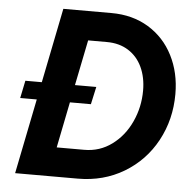

<svg xmlns="http://www.w3.org/2000/svg" viewBox="-52 -771 818 823"><g transform="rotate(5 357.5 -360.0)"><path d="M107.9 -322.8H36.6L52.2 -398.4H123L187.5 -719.7H395Q485.4 -719.7 554.2 -678Q623 -636.2 660.4 -562.7Q697.8 -489.3 697.8 -397.5Q697.8 -287.6 648.4 -196.5Q599.1 -105.5 511 -52.7Q422.9 0 312.5 0H43ZM558.6 -400.4Q558.6 -457 538.1 -501Q517.6 -544.9 478.5 -569.6Q439.5 -594.2 385.7 -594.2H305.2L265.6 -398.4H357.4L340.8 -322.8H250.5L210.9 -125.5H329.6Q396 -125.5 448.2 -164.1Q500.5 -202.6 529.5 -265.9Q558.6 -329.1 558.6 -400.4Z"/></g></svg>

Font: Reddit Sans Fudge
Style: Bold
Weight: 700
Italic angle: -11.25°
Designer: Stephen Hutchings
Version: Version 1.013